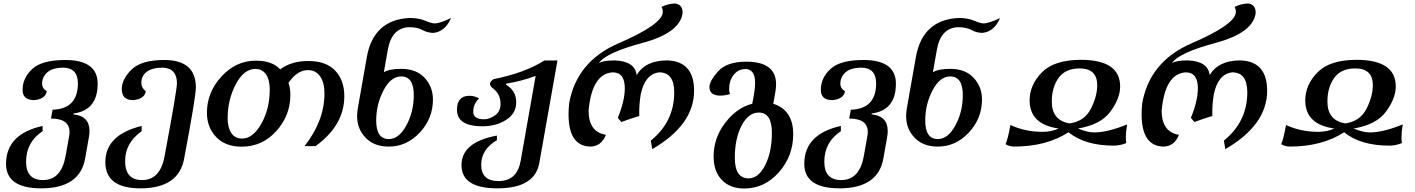

<svg xmlns="http://www.w3.org/2000/svg" viewBox="-20 -830 8105 1100"><path d="M216.8 249Q14.6 249 14.6 108.9Q14.6 -62 224.1 -108.4V-78.6Q129.4 -15.6 129.4 96.7Q129.4 201.7 226.6 201.7Q331.5 201.7 356 62.5L376 -49.3Q378.4 -62 378.4 -73.2Q378.4 -150.9 272 -150.9L281.2 -201.2Q426.3 -206.1 426.3 -352.5Q426.3 -439 345.7 -442.4Q280.3 -442.4 250.7 -415.3Q221.2 -388.2 221.2 -351.1Q221.2 -323.2 248 -307.1Q239.7 -261.2 174.3 -256.3Q109.4 -257.3 109.4 -314.5Q109.4 -383.8 165 -435.1Q220.7 -486.3 353.5 -486.3Q539.6 -486.3 539.6 -350.1Q539.6 -198.2 400.9 -179.7L399.9 -174.8Q492.7 -166 492.7 -79.6Q492.7 -63 489.3 -43.9L467.8 77.6Q437.5 249 216.8 249Z M784.2 249Q583.5 249 583.5 98.6Q583.5 -57.6 791.5 -108.4V-78.6Q696.8 -10.7 696.8 91.8Q696.8 201.7 793.9 201.7Q898.9 201.7 923.3 62.5Q993.7 -313.5 993.7 -352.5Q993.7 -439 913.1 -442.4Q852.5 -442.4 821 -418.9Q789.6 -395.5 789.6 -355Q789.6 -326.7 815.4 -307.1Q807.1 -261.2 741.7 -256.3Q677.7 -257.3 677.7 -319.3Q677.7 -376 733.4 -431.2Q789.1 -486.3 920.9 -486.3Q1102.1 -486.3 1102.1 -329.1Q1102.1 -276.4 1035.2 77.6Q1004.9 249 784.2 249Z M1366.7 -36.1Q1429.2 -36.1 1477.3 -121.3Q1525.4 -206.5 1525.4 -317.4Q1525.4 -373 1503.9 -404.1Q1482.4 -435.1 1443.4 -435.1Q1377 -435.1 1330.6 -346.7Q1284.2 -258.3 1284.2 -152.3Q1284.2 -98.6 1305.4 -67.4Q1326.7 -36.1 1366.7 -36.1ZM1364.7 10.3Q1270.5 10.3 1218 -45.4Q1165.5 -101.1 1165.5 -184.1Q1165.5 -300.8 1248.8 -391.6Q1332 -482.4 1445.3 -482.4Q1540.5 -482.4 1585 -432.6Q1649.4 -480.5 1745.6 -480.5Q1848.1 -480.5 1900.4 -425.5Q1952.6 -370.6 1952.6 -278.8Q1952.6 -112.3 1787.6 7.3H1724.6Q1838.9 -138.2 1838.9 -294.9Q1838.9 -356.4 1814.2 -392.3Q1789.6 -428.2 1743.7 -428.2Q1683.1 -428.2 1632.8 -356Q1643.6 -323.7 1643.6 -286.6Q1643.6 -168 1563 -78.9Q1482.4 10.3 1364.7 10.3Z M2207.5 -33.2Q2265.6 -33.2 2308.1 -111.6Q2350.6 -189.9 2350.6 -285.6Q2350.6 -392.1 2278.3 -392.1Q2218.8 -392.1 2177 -312Q2135.3 -231.9 2135.3 -139.6Q2135.3 -33.2 2207.5 -33.2ZM2207.5 9.8Q2123 9.8 2074.5 -41Q2025.9 -91.8 2025.9 -164.1Q2025.9 -186.5 2030.3 -211.4L2081.5 -502.4Q2119.6 -717.3 2327.1 -727.1Q2378.9 -727.1 2415.5 -711.4Q2452.1 -695.8 2470.7 -695.8Q2499 -695.8 2564 -726.6Q2531.2 -649.4 2463.9 -641.6Q2430.2 -641.6 2400.4 -658Q2370.6 -674.3 2322.8 -674.3Q2223.6 -669.9 2201.7 -543.9L2179.2 -416Q2209.5 -435.5 2278.3 -435.5Q2365.2 -435.5 2412.8 -384Q2460.4 -332.5 2460.4 -260.3Q2460.4 -151.4 2385.3 -70.8Q2310.1 9.8 2207.5 9.8Z M2829.6 249Q2624 249 2624 116.2Q2624 -15.6 2826.7 -53.2L2827.1 -26.9Q2736.8 25.9 2736.8 113.8Q2736.8 207.5 2836.4 207.5Q2942.4 207.5 2962.9 91.8L3048.8 -395Q2962.4 -363.3 2880.4 -351.1L2878.9 -344.7Q2937.5 -311 2937.5 -243.2Q2937.5 -180.7 2880.4 -143.6Q2823.2 -106.4 2742.2 -106.4Q2598.1 -107.4 2598.1 -200.7Q2598.1 -280.3 2668 -281.2Q2699.7 -281.2 2724.6 -266.1Q2691.4 -234.9 2691.4 -189.5Q2691.4 -147.9 2751.5 -146.5Q2784.2 -146.5 2815.9 -168.9Q2847.7 -191.4 2847.7 -235.4Q2847.7 -293.9 2799.3 -327.6Q2787.1 -340.3 2787.1 -349.6L2787.6 -353Q2789.1 -364.3 2808.1 -376.5Q2985.8 -412.1 3099.1 -483.4H3173.8L3069.8 103.5Q3044.4 249 2829.6 249Z M3716.8 24.4 3708.5 -24.4Q3842.8 -132.8 3842.8 -301.3Q3842.8 -414.6 3757.3 -415.5Q3675.8 -407.2 3650.9 -290Q3642.1 -232.9 3642.1 -188L3642.6 -165.5Q3590.3 -149.9 3539.6 -130.9L3519.5 -154.8Q3559.6 -252 3559.6 -324.7Q3559.6 -414.6 3491.2 -415.5Q3371.6 -409.2 3352.1 -196.3Q3352.1 -73.7 3451.2 -57.6Q3425.8 7.3 3364.7 9.8Q3237.3 8.8 3237.3 -175.3Q3237.3 -204.6 3240.7 -238.3Q3283.2 -478 3523.9 -582Q3764.6 -686 3776.4 -754.4L3777.3 -764.2Q3777.3 -778.8 3769.5 -790.5Q3807.6 -808.6 3846.2 -810.1Q3890.6 -805.2 3890.6 -757.8L3890.1 -750Q3870.6 -640.1 3659.7 -583.7Q3448.7 -527.3 3411.1 -467.8Q3433.1 -483.9 3502 -483.9Q3617.7 -479.5 3627.4 -399.9Q3677.7 -483.9 3802.2 -483.9Q3956.5 -479.5 3956.5 -310.1Q3956.5 -114.7 3716.8 24.4Z M4269 191.9Q4325.2 191.9 4363.8 116.5Q4402.3 41 4402.3 -69.8Q4402.3 -185.1 4326.7 -185.1Q4268.6 -185.1 4229.2 -111.3Q4189.9 -37.6 4189.9 74.2Q4189.9 191.9 4269 191.9ZM4244.1 250Q4162.6 250 4115.5 200.9Q4068.4 151.9 4068.4 65.9Q4068.4 -39.6 4135 -126.5Q4201.7 -213.4 4290 -235.8L4301.3 -298.8Q4306.2 -330.6 4306.2 -354.5Q4306.2 -434.6 4249.5 -434.6Q4206.5 -432.6 4181.9 -399.2Q4157.2 -365.7 4157.2 -319.8Q4157.2 -302.7 4162.6 -291.5Q4137.2 -282.2 4101.6 -282.2Q4044.4 -285.2 4044.4 -330.6Q4044.4 -366.2 4094.2 -421.4Q4144 -476.6 4255.9 -476.6Q4426.3 -476.6 4426.3 -347.2Q4426.3 -327.1 4422.4 -304.2L4410.2 -235.4Q4464.8 -219.2 4494.6 -175.5Q4524.4 -131.8 4524.4 -62Q4524.4 64.9 4441.9 157.5Q4359.4 250 4244.1 250Z M4790 249Q4587.9 249 4587.9 108.9Q4587.9 -62 4797.4 -108.4V-78.6Q4702.6 -15.6 4702.6 96.7Q4702.6 201.7 4799.8 201.7Q4904.8 201.7 4929.2 62.5L4949.2 -49.3Q4951.7 -62 4951.7 -73.2Q4951.7 -150.9 4845.2 -150.9L4854.5 -201.2Q4999.5 -206.1 4999.5 -352.5Q4999.5 -439 4918.9 -442.4Q4853.5 -442.4 4824 -415.3Q4794.4 -388.2 4794.4 -351.1Q4794.4 -323.2 4821.3 -307.1Q4813 -261.2 4747.6 -256.3Q4682.6 -257.3 4682.6 -314.5Q4682.6 -383.8 4738.3 -435.1Q4793.9 -486.3 4926.8 -486.3Q5112.8 -486.3 5112.8 -350.1Q5112.8 -198.2 4974.1 -179.7L4973.1 -174.8Q5065.9 -166 5065.9 -79.6Q5065.9 -63 5062.5 -43.9L5041 77.6Q5010.7 249 4790 249Z M5353 -33.2Q5411.1 -33.2 5453.6 -111.6Q5496.1 -189.9 5496.1 -285.6Q5496.1 -392.1 5423.8 -392.1Q5364.3 -392.1 5322.5 -312Q5280.8 -231.9 5280.8 -139.6Q5280.8 -33.2 5353 -33.2ZM5353 9.8Q5268.6 9.8 5220 -41Q5171.4 -91.8 5171.4 -164.1Q5171.4 -186.5 5175.8 -211.4L5227.1 -502.4Q5265.1 -717.3 5472.7 -727.1Q5524.4 -727.1 5561 -711.4Q5597.7 -695.8 5616.2 -695.8Q5644.5 -695.8 5709.5 -726.6Q5676.8 -649.4 5609.4 -641.6Q5575.7 -641.6 5545.9 -658Q5516.1 -674.3 5468.3 -674.3Q5369.1 -669.9 5347.2 -543.9L5324.7 -416Q5355 -435.5 5423.8 -435.5Q5510.7 -435.5 5558.3 -384Q5606 -332.5 5606 -260.3Q5606 -151.4 5530.8 -70.8Q5455.6 9.8 5353 9.8Z M5788.6 9.8Q5760.7 8.3 5741.2 -3.9Q5755.4 -37.1 5768.6 -113.8Q5853 -74.7 5953.1 -74.7Q6004.4 -74.7 6045.4 -93.8Q5878.9 -116.7 5878.9 -254.9Q5878.9 -343.8 5949 -415.3Q6019 -486.8 6171.9 -487.3Q6397.5 -487.3 6397.5 -334.5Q6397.5 -266.6 6341.8 -190.9Q6286.1 -115.2 6155.8 -93.8Q6209.5 -71.3 6248 -71.3Q6325.2 -71.3 6437.5 -117.2Q6430.2 -73.7 6430.2 -46.4Q6430.2 -27.8 6432.6 -10.3Q6398.4 3.9 6362.3 4.4Q6195.3 4.4 6101.6 -72.3Q5975.6 9.8 5788.6 9.8ZM6108.9 -123Q6193.4 -135.3 6229.7 -206.8Q6266.1 -278.3 6266.1 -341.8Q6266.1 -438 6165.5 -438Q6084 -438 6044.9 -383.8Q6005.9 -329.6 6005.9 -248Q6005.9 -139.2 6108.9 -123Z M7000 24.4 6991.7 -24.4Q7126 -132.8 7126 -301.3Q7126 -414.6 7040.5 -415.5Q6959 -407.2 6934.1 -290Q6925.3 -232.9 6925.3 -188L6925.8 -165.5Q6873.5 -149.9 6822.8 -130.9L6802.7 -154.8Q6842.8 -252 6842.8 -324.7Q6842.8 -414.6 6774.4 -415.5Q6654.8 -409.2 6635.3 -196.3Q6635.3 -73.7 6734.4 -57.6Q6709 7.3 6647.9 9.8Q6520.5 8.8 6520.5 -175.3Q6520.5 -204.6 6523.9 -238.3Q6566.4 -478 6807.1 -582Q7047.9 -686 7059.6 -754.4L7060.5 -764.2Q7060.5 -778.8 7052.7 -790.5Q7090.8 -808.6 7129.4 -810.1Q7173.8 -805.2 7173.8 -757.8L7173.3 -750Q7153.8 -640.1 6942.9 -583.7Q6731.9 -527.3 6694.3 -467.8Q6716.3 -483.9 6785.2 -483.9Q6900.9 -479.5 6910.6 -399.9Q6960.9 -483.9 7085.4 -483.9Q7239.7 -479.5 7239.7 -310.1Q7239.7 -114.7 7000 24.4Z M7367.7 9.8Q7339.8 8.3 7320.3 -3.9Q7334.5 -37.1 7347.7 -113.8Q7432.1 -74.7 7532.2 -74.7Q7583.5 -74.7 7624.5 -93.8Q7458 -116.7 7458 -254.9Q7458 -343.8 7528.1 -415.3Q7598.1 -486.8 7751 -487.3Q7976.6 -487.3 7976.6 -334.5Q7976.6 -266.6 7920.9 -190.9Q7865.2 -115.2 7734.9 -93.8Q7788.6 -71.3 7827.1 -71.3Q7904.3 -71.3 8016.6 -117.2Q8009.3 -73.7 8009.3 -46.4Q8009.3 -27.8 8011.7 -10.3Q7977.5 3.9 7941.4 4.4Q7774.4 4.4 7680.7 -72.3Q7554.7 9.8 7367.7 9.8ZM7688 -123Q7772.5 -135.3 7808.8 -206.8Q7845.2 -278.3 7845.2 -341.8Q7845.2 -438 7744.6 -438Q7663.1 -438 7624 -383.8Q7585 -329.6 7585 -248Q7585 -139.2 7688 -123Z"/></svg>

Font: Kelvinch
Style: Bold Italic
Weight: 700
Italic angle: -10°
Designer: Paul James Miller
Foundry: High-Logic / Made with FontCreator
Version: Version 3.30 September 23, 2016